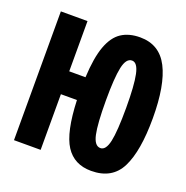

<svg xmlns="http://www.w3.org/2000/svg" viewBox="-107 -656 743 765"><g transform="rotate(20 265.0 -273.5)"><path d="M28 0V-546H141V-333H210Q214 -417 232 -466Q250 -515 282 -536Q314 -557 361 -557Q443 -557 480.5 -484Q518 -411 518 -271Q518 -132 482.5 -61Q447 10 358 10Q286 10 250 -45.5Q214 -101 209 -236H141V0ZM362 -88Q385 -88 394.5 -131Q404 -174 404 -274Q404 -369 394.5 -414Q385 -459 362 -459Q337 -459 327.5 -414.5Q318 -370 318 -275Q318 -175 327.5 -131.5Q337 -88 362 -88Z"/></g></svg>

Font: Noto Sans Mono Condensed
Style: Bold
Weight: 700
Width: 3
Designer: Monotype Design Team
Foundry: Monotype Imaging Inc.
Version: Version 2.014